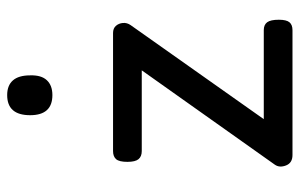

<svg xmlns="http://www.w3.org/2000/svg" viewBox="-170 -665 835 535"><g transform="rotate(-90 247.5 -397.5)"><path d="M83 0Q61 0 54 -18Q47 -36 56 -49L319 -420H94Q79 -420 71.5 -429Q64 -438 64 -460Q64 -483 71.5 -491.5Q79 -500 94 -500H423Q436 -500 443 -492Q450 -484 451 -472.5Q452 -461 445 -451L183 -80H431Q446 -80 453 -70.5Q460 -61 460 -38Q460 -17 453 -8.5Q446 0 431 0ZM250 -669Q222 -669 208 -684.5Q194 -700 194 -731Q194 -763 208 -779Q222 -795 250 -795Q277 -795 291 -779Q305 -763 305 -731Q306 -700 291.5 -684.5Q277 -669 250 -669Z"/></g></svg>

Font: Playwrite BR
Style: Regular
Weight: 400
Designer: Veronika Burian, José Scaglione
Foundry: TypeTogether
Version: Version 1.002